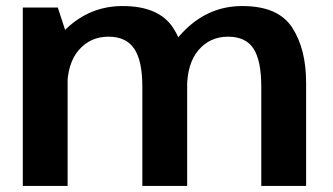

<svg xmlns="http://www.w3.org/2000/svg" viewBox="-20 -616 1103 636"><path d="M55.5 0H204V-491.5L171.5 -591H55.5ZM451.5 0H600V-342Q600 -453.5 552.8 -524.8Q505.5 -596 386 -596Q278.5 -596 199.2 -520.5Q120 -445 120 -352.5L202.5 -322.5Q202.5 -405.5 240.8 -450Q279 -494.5 339.5 -494.5Q397.5 -494.5 424.5 -454.8Q451.5 -415 451.5 -329ZM845.5 0H994V-342Q994 -453.5 947.8 -524.8Q901.5 -596 782.5 -596Q675 -596 595.5 -519.2Q516 -442.5 516 -352.5L599.5 -322.5Q599.5 -405.5 637.5 -450Q675.5 -494.5 735.5 -494.5Q794 -494.5 819.8 -454.8Q845.5 -415 845.5 -329Z"/></svg>

Font: Anybody SemiExpanded SemiBold
Style: Regular
Weight: 600
Width: 6
Designer: Tyler Finck
Foundry: Etcetera Type Company
Version: Version 1.113;gftools[0.9.25]